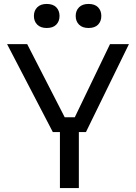

<svg xmlns="http://www.w3.org/2000/svg" viewBox="-20 -954 692 974"><path d="M416 -284H248L16 -730H118L314 -348L276 -359H394L354 -348L538 -730H634ZM380 0H284V-304H380ZM217 -812Q186 -812 169 -829Q152 -846 152 -873Q152 -900 169 -917Q186 -934 217 -934Q249 -934 265.5 -917Q282 -900 282 -873Q282 -846 265.5 -829Q249 -812 217 -812ZM429 -812Q398 -812 381 -829Q364 -846 364 -873Q364 -900 381 -917Q398 -934 429 -934Q461 -934 477.5 -917Q494 -900 494 -873Q494 -846 477.5 -829Q461 -812 429 -812Z"/></svg>

Font: Sora Variable
Style: Regular
Weight: 400
Designer: Jonathan Barnbrook, Julián Moncada
Foundry: Barnbrook Fonts
Version: Version 2.000